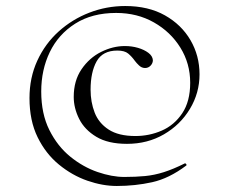

<svg xmlns="http://www.w3.org/2000/svg" viewBox="-20 -517 764 638"><path d="M368 101Q321 101 270.5 83.5Q220 66 176 30Q132 -6 105 -61Q78 -116 78 -191Q78 -259 104 -315.5Q130 -372 175 -412.5Q220 -453 277 -475Q334 -497 396 -497Q473 -497 528 -466Q583 -435 613 -383.5Q643 -332 643 -270Q643 -208 611 -155Q579 -102 524.5 -70.5Q470 -39 402 -39Q339 -39 300 -62.5Q261 -86 243 -122Q225 -158 225 -195Q225 -249 251 -287Q277 -325 316 -344.5Q355 -364 395 -364Q418 -364 438.5 -358Q459 -352 473 -341.5Q487 -331 488 -317Q488 -307 480.5 -299Q473 -291 462 -291Q451 -291 442 -299.5Q433 -308 428 -315Q418 -329 406 -339Q394 -349 370 -349Q321 -349 301 -313Q281 -277 281 -219Q281 -178 294.5 -143Q308 -108 341 -86.5Q374 -65 430 -65Q476 -65 517.5 -83Q559 -101 585.5 -140.5Q612 -180 612 -242Q612 -306 579.5 -358.5Q547 -411 491.5 -442.5Q436 -474 366 -474Q286 -474 230 -438.5Q174 -403 145.5 -344Q117 -285 117 -213Q117 -139 144 -85Q171 -31 213.5 3.5Q256 38 304 54.5Q352 71 393 71Q431 71 462 68Q493 65 524.5 55Q556 45 594 26Q596 25 598.5 28Q601 31 599 33Q542 76 485.5 88.5Q429 101 368 101Z"/></svg>

Font: Cormorant Light Light
Style: Italic
Weight: 300
Italic angle: -10°
Version: Version 4.000